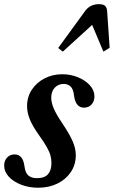

<svg xmlns="http://www.w3.org/2000/svg" viewBox="-45 -891 546 922"><path d="M138 10.5Q94.5 10.5 57.2 -3.8Q20 -18 -2.5 -42.2Q-25 -66.5 -25 -96Q-25 -119.5 -10.8 -134.5Q3.5 -149.5 25 -149.5Q45.5 -149.5 57.2 -135Q69 -120.5 72.5 -92.5Q76.5 -60.5 91.5 -48Q106.5 -35.5 132 -35.5Q170 -35.5 186 -55Q202 -74.5 202 -107.5Q202 -126 197.5 -143.5Q193 -161 180 -184.2Q167 -207.5 141.5 -243Q111 -286 98 -318.5Q85 -351 85 -381Q85 -426 108 -460.5Q131 -495 169.5 -514.8Q208 -534.5 254 -534.5Q293.5 -534.5 328.8 -520.2Q364 -506 386.2 -481.8Q408.5 -457.5 408.5 -428Q408.5 -404.5 394.5 -389.2Q380.5 -374 358.5 -374Q318 -374 310.5 -432Q307 -464 293.5 -476Q280 -488 261 -488Q235 -488 218 -470Q201 -452 201 -422Q201 -398 213.5 -369.2Q226 -340.5 251.5 -303Q290 -245.5 304.5 -211.2Q319 -177 319 -146Q319 -100 295.2 -64.8Q271.5 -29.5 230.8 -9.5Q190 10.5 138 10.5ZM256.5 -643 234.5 -660.5 362.5 -836.5Q387 -871 429.5 -871Q451.5 -871 460 -862.5Q468.5 -854 469.5 -836.5L481.5 -661.5L451.5 -643L397.5 -771.5Z"/></svg>

Font: Libre Caslon Condensed
Style: Italic
Weight: 400
Italic angle: -22.583°
Designer: Pablo Impallari, Rodrigo Fuenzalida, Katja Schimmel, Ertekin Erdin
Foundry: Pablo Impallari, Rodrigo Fuenzalida
Version: Version 2.000;gftools[0.9.33]